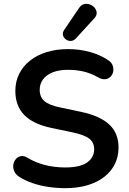

<svg xmlns="http://www.w3.org/2000/svg" viewBox="-20 -971 671 1001"><path d="M320 10Q276 10 232 3.5Q188 -3 149 -16.5Q110 -30 79 -50Q61 -62 54 -79Q47 -96 49.5 -112.5Q52 -129 62.5 -141.5Q73 -154 89 -157Q105 -160 124 -148Q168 -122 217 -110Q266 -98 320 -98Q399 -98 435 -124.5Q471 -151 471 -193Q471 -228 445.5 -248Q420 -268 358 -281L248 -304Q153 -324 106.5 -371.5Q60 -419 60 -497Q60 -546 80 -586Q100 -626 136.5 -655Q173 -684 223.5 -699.5Q274 -715 335 -715Q395 -715 449 -700Q503 -685 546 -656Q562 -645 567.5 -629Q573 -613 570 -597.5Q567 -582 556 -571Q545 -560 528.5 -558Q512 -556 491 -568Q454 -589 416 -598Q378 -607 334 -607Q288 -607 255 -594Q222 -581 204.5 -557.5Q187 -534 187 -502Q187 -466 211 -444.5Q235 -423 293 -411L402 -388Q501 -367 549.5 -322Q598 -277 598 -202Q598 -154 578.5 -115Q559 -76 522.5 -48Q486 -20 435 -5Q384 10 320 10ZM376 -771Q364 -758 349.5 -757.5Q335 -757 323.5 -765.5Q312 -774 308.5 -787Q305 -800 314 -814L392 -929Q403 -946 418.5 -949.5Q434 -953 449 -947.5Q464 -942 473.5 -930.5Q483 -919 484 -904.5Q485 -890 472 -876Z"/></svg>

Font: Nunito ExtraLight
Style: Bold
Weight: 700
Version: Version 3.602